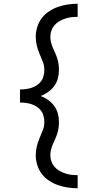

<svg xmlns="http://www.w3.org/2000/svg" viewBox="-20 -853 540 1026"><path d="M395 153Q368 153 341.5 149Q315 145 289.5 136Q264 127 241.5 112Q219 97 203 76Q187 55 179 28.5Q171 2 171 -24Q171 -47 176.5 -70Q182 -93 191 -114Q200 -135 208.5 -156.5Q217 -178 217 -201Q217 -217 213 -232.5Q209 -248 200 -260.5Q191 -273 177.5 -282Q164 -291 149 -296Q134 -301 118.5 -303Q103 -305 87 -305V-375Q103 -375 118.5 -377Q134 -379 149 -384Q164 -389 177.5 -398Q191 -407 200 -419.5Q209 -432 213 -447.5Q217 -463 217 -479Q217 -502 208.5 -523.5Q200 -545 191 -566Q182 -587 176.5 -610Q171 -633 171 -656Q171 -682 179 -708.5Q187 -735 203 -756Q219 -777 241.5 -792Q264 -807 289.5 -816Q315 -825 341.5 -829Q368 -833 395 -833V-763Q378 -763 361 -761Q344 -759 328 -753.5Q312 -748 297 -739.5Q282 -731 271 -718Q260 -705 254.5 -689Q249 -673 249 -656Q249 -640 253 -625.5Q257 -611 263 -596.5Q269 -582 275.5 -568Q282 -554 286.5 -539.5Q291 -525 293 -509.5Q295 -494 295 -479Q295 -456 289 -433.5Q283 -411 269.5 -393Q256 -375 237.5 -361.5Q219 -348 197 -340Q219 -332 237.5 -318.5Q256 -305 269.5 -287Q283 -269 289 -246.5Q295 -224 295 -201Q295 -186 293 -170.5Q291 -155 286.5 -140.5Q282 -126 275.5 -112Q269 -98 263 -83.5Q257 -69 253 -54.5Q249 -40 249 -24Q249 -7 254.5 9Q260 25 271 38Q282 51 297 59.5Q312 68 328 73.5Q344 79 361 81Q378 83 395 83Z"/></svg>

Font: Iosevka Curly Slab
Style: Regular
Weight: 400
Monospace: yes
Designer: Belleve Invis
Foundry: Belleve Invis
Version: Version 22.1.2; ttfautohint (v1.8.4)